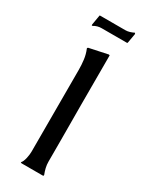

<svg xmlns="http://www.w3.org/2000/svg" viewBox="-145 -548 452 582"><g transform="rotate(30 81.0 -257.5)"><path d="M121.1 -3.9V-1Q120.6 -1 119.6 -0.5Q118.7 0 118.2 0H43.9L40.5 -2Q43.5 -4.4 45.9 -10Q48.3 -15.6 49.8 -22.2Q51.3 -28.8 52 -35.2Q52.7 -41.5 52.7 -45.4V-331.5Q52.7 -349.1 50.5 -366.7Q48.3 -384.3 41.5 -400.4V-402.3L43.9 -404.3L108.4 -418L111.8 -417Q111.8 -416.5 111.8 -401.4Q111.8 -386.2 111.8 -361.6Q111.8 -336.9 111.8 -305.4Q111.8 -273.9 111.8 -240.2Q111.8 -206.5 112.1 -173.8Q112.3 -141.1 112.3 -114.3Q112.3 -87.4 112.3 -68.8Q112.3 -50.3 112.3 -45.4Q112.3 -34.7 114.7 -24.2Q117.2 -13.7 121.1 -3.9ZM22 -468.3H19.5L19 -471.2L24.9 -505.9L25.9 -506.8H114.7Q122.1 -506.8 129.4 -509Q136.7 -511.2 143.6 -514.6L145 -514.2V-512.7L146 -511.2L140.1 -477.5L138.7 -476.1H49.8Q34.7 -476.1 22 -468.3Z"/></g></svg>

Font: CAT Linz
Style: Regular
Weight: 400
Designer: Peter Wiegel
Foundry: Peter Wiegel
Version: Version 1.08